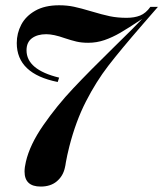

<svg xmlns="http://www.w3.org/2000/svg" viewBox="-20 -542 604 710"><path d="M506.3 -450.2Q425.3 -356.9 380.4 -298.6Q335.4 -240.2 297.9 -167Q260.3 -93.8 236.3 0Q228 33.2 223.6 58.1Q222.2 69.3 219.7 79.1Q212.9 109.4 189.9 128.7Q167 147.9 130.4 147.9Q70.8 147.9 70.8 92.3Q70.8 76.7 75.7 56.2Q90.3 -7.3 140.4 -79.3Q190.4 -151.4 251 -215.6Q311.5 -279.8 403.3 -369.6Q478.5 -442.9 505.9 -472.2Q453.6 -437.5 424.6 -420.7Q395.5 -403.8 366.5 -393.8Q337.4 -383.8 306.2 -383.8Q281.7 -383.8 262.9 -388.2Q244.1 -392.6 219.2 -400.9Q178.2 -415.5 150.9 -415.5Q118.2 -415.5 98.1 -400.6Q78.1 -385.7 78.1 -356Q78.1 -284.2 198.7 -254.9L193.4 -238.8Q42 -269 42 -382.8Q42 -418.9 58.6 -450.7Q75.2 -482.4 110.4 -502.4Q145.5 -522.5 198.7 -522.5Q228 -522.5 253.4 -517.1Q278.8 -511.7 317.9 -500Q358.4 -487.8 386.5 -481.9Q414.6 -476.1 448.2 -476.1Q477.1 -476.1 498.3 -484.6Q519.5 -493.2 536.1 -516.6H564Z"/></svg>

Font: TypoPRO Playfair Display SC
Style: Bold Italic
Weight: 700
Italic angle: -14.9847°
Designer: Claus Eggers Sørensen
Foundry: Claus Eggers Sørensen
Version: Version 1.004;PS 001.004;hotconv 1.0.70;makeotf.lib2.5.58329